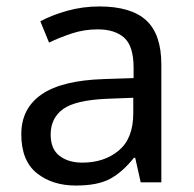

<svg xmlns="http://www.w3.org/2000/svg" viewBox="-20 -565 601 595"><path d="M288 -545Q386 -545 433 -502Q480 -459 480 -365V0H416L399 -76H395Q360 -32 321.5 -11Q283 10 215 10Q142 10 94 -28.5Q46 -67 46 -149Q46 -229 109 -272.5Q172 -316 303 -320L394 -323V-355Q394 -422 365 -448Q336 -474 283 -474Q241 -474 203 -461.5Q165 -449 132 -433L105 -499Q140 -518 188 -531.5Q236 -545 288 -545ZM314 -259Q214 -255 175.5 -227Q137 -199 137 -148Q137 -103 164.5 -82Q192 -61 235 -61Q303 -61 348 -98.5Q393 -136 393 -214V-262Z"/></svg>

Font: Noto Sans Old Persian
Style: Regular
Weight: 400
Designer: Monotype Design Team
Foundry: Monotype Imaging Inc.
Version: Version 2.001; ttfautohint (v1.8.4.7-5d5b)